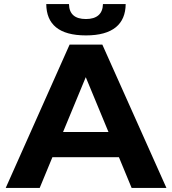

<svg xmlns="http://www.w3.org/2000/svg" viewBox="-20 -918 839 938"><path d="M400 -745C531 -745 593 -800 594 -898H483C482 -850 453 -825 400 -825C345 -825 318 -850 317 -898H206C207 -800 267 -745 400 -745ZM623 0H793L480 -700H320L8 0H174L236 -150H561ZM288 -273 399 -541 510 -273Z"/></svg>

Font: Talent SemiBold
Style: Bold
Weight: 700
Designer: Mike Powis
Version: Version 1.001;hotconv 1.0.109;makeotfexe 2.5.65596